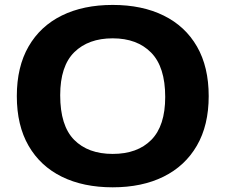

<svg xmlns="http://www.w3.org/2000/svg" viewBox="-20 -770 938 799"><path d="M449 9.5Q327 9.5 237.5 -34.5Q148 -78.5 99 -163.2Q50 -248 50 -370Q50 -492 99 -576.8Q148 -661.5 237.5 -705.5Q327 -749.5 449 -749.5Q571.5 -749.5 661.2 -705.2Q751 -661 799.8 -576.2Q848.5 -491.5 848.5 -370Q848.5 -248.5 799.2 -163.8Q750 -79 660.5 -34.8Q571 9.5 449 9.5ZM449 -129.5Q552 -129.5 609.8 -188Q667.5 -246.5 667.5 -366.5Q667.5 -491.5 609 -551Q550.5 -610.5 449 -610.5Q348 -610.5 289.2 -552.8Q230.5 -495 230.5 -373.5Q230.5 -247 288.5 -188.2Q346.5 -129.5 449 -129.5Z"/></svg>

Font: Encode Sans Exp
Style: Bold
Weight: 700
Width: 7
Designer: Multiple Designers
Foundry: Impallari Type
Version: Version 3.002; ttfautohint (v1.8.3) -l 8 -r 50 -G 200 -x 14 